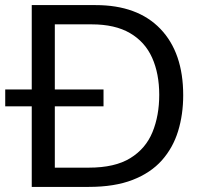

<svg xmlns="http://www.w3.org/2000/svg" viewBox="-32 -733 788 753"><path d="M92.5 0V-316H-11.5V-382H92.5V-713H343Q507.5 -713 597 -619.8Q686.5 -526.5 686.5 -359.5Q686.5 -284 666.5 -218.8Q646.5 -153.5 602.8 -104.2Q559 -55 488.2 -27.5Q417.5 0 316 0ZM183 -75.5H316.5Q418.5 -75.5 479 -112.8Q539.5 -150 566 -214.8Q592.5 -279.5 592.5 -361Q592.5 -444.5 564.5 -506.8Q536.5 -569 477.8 -603.2Q419 -637.5 327.5 -637.5H183V-382H374V-316H183Z"/></svg>

Font: Commissioner
Style: Regular
Weight: 400
Designer: Kostas Bartsokas
Foundry: Kostas Bartsokas
Version: Version 1.000; ttfautohint (v1.8.3)